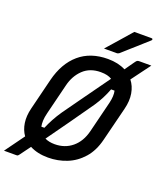

<svg xmlns="http://www.w3.org/2000/svg" viewBox="-189 -1062 1072 1255"><g transform="rotate(20 347.5 -434.5)"><path d="M525 -945H646Q652 -945 653 -940Q654 -935 648 -930Q624 -909 606.5 -893Q589 -877 572 -862Q555 -847 533.5 -828Q512 -809 481 -781Q478 -779 473.5 -777Q469 -775 463 -775H376Q415 -819 450 -859Q485 -899 525 -945ZM425 -720Q496 -720 548 -693Q561 -712 572.5 -728Q584 -744 593 -757Q602 -770 607 -773Q612 -776 622 -776H705Q680 -743 655.5 -709.5Q631 -676 607 -644Q635 -609 643.5 -559.5Q652 -510 637 -451L578 -215Q558 -133 512 -81Q466 -29 404.5 -4.5Q343 20 275 20Q201 20 148 -8Q134 11 121 28.5Q108 46 95 64Q88 73 85 74.5Q82 76 75 76H-10Q13 45 40.5 6.5Q68 -32 88 -59Q63 -94 56 -141Q49 -188 63 -244L117 -462Q148 -586 226 -653Q304 -720 425 -720ZM172 -252Q164 -220 163 -196.5Q162 -173 166 -155H187Q200 -186 218 -219.5Q236 -253 260 -288Q298 -342 338.5 -398Q379 -454 417 -507.5Q455 -561 487 -605Q473 -614 454 -618.5Q435 -623 410 -623Q335 -623 288 -578Q241 -533 224 -462ZM444 -410Q388 -330 330.5 -248.5Q273 -167 218 -91Q246 -77 286 -77Q357 -77 407.5 -119Q458 -161 477 -237L531 -455Q537 -481 538 -502Q539 -523 535 -540H511Q499 -508 482 -474.5Q465 -441 444 -410Z"/></g></svg>

Font: Recursive Sn Lnr St Med
Style: Italic
Weight: 500
Italic angle: -15°
Version: Version 1.079;hotconv 1.0.112;makeotfexe 2.5.65598; ttfautoh